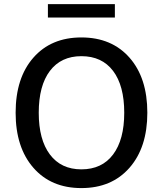

<svg xmlns="http://www.w3.org/2000/svg" viewBox="-20 -912 799 941"><path d="M56.6 -359.4Q56.6 -530.3 143.6 -629.4Q230.5 -728.5 378.9 -728.5Q527.3 -728.5 614.7 -629.4Q702.1 -530.3 702.1 -359.4Q702.1 -189.5 614.7 -89.8Q527.3 9.8 378.9 9.8Q230.5 9.8 143.6 -89.8Q56.6 -189.5 56.6 -359.4ZM169.9 -359.4Q169.9 -227.5 224.6 -154.8Q279.3 -82 378.9 -82Q479.5 -82 534.2 -154.8Q588.9 -227.5 588.9 -359.4Q588.9 -492.2 534.2 -564.5Q479.5 -636.7 378.9 -636.7Q279.3 -636.7 224.6 -564.5Q169.9 -492.2 169.9 -359.4ZM214.8 -826.2V-891.6H543V-826.2Z"/></svg>

Font: Min Sans Medium
Style: Regular
Weight: 500
Designer: Jinseong-Kim, NotoSansCJK, Nunito
Foundry: Jinseong-Kim
Version: Version 1.400;Glyphs 3.1.2 (3151)